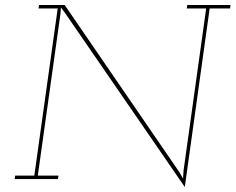

<svg xmlns="http://www.w3.org/2000/svg" viewBox="-20 -720 947 772"><path d="M723 32 823 -686H905L907 -700H733L731 -686H809L718 -34L716 -2L701 -28L240 -700H137L135 -686H212L118 -14H41L39 0H213L215 -14H132L223 -664L225 -690L240 -670Z"/></svg>

Font: Josefin Slab Thin Thin
Style: Italic
Weight: 250
Italic angle: -12°
Version: Version 2.000